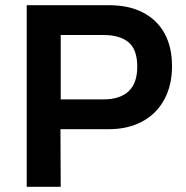

<svg xmlns="http://www.w3.org/2000/svg" viewBox="-20 -720 718 740"><path d="M83 0V-700H399Q476 -700 530.5 -672Q585 -644 614 -591.5Q643 -539 643 -465Q643 -391 613 -336Q583 -281 528 -251.5Q473 -222 398 -222H213L214 0ZM214 -337H380Q442 -337 475.5 -368Q509 -399 509 -463Q509 -529 475.5 -557Q442 -585 380 -585H214Z"/></svg>

Font: REM Medium Medium
Style: Regular
Weight: 500
Version: Version 1.005;gftools[0.9.28]